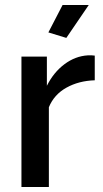

<svg xmlns="http://www.w3.org/2000/svg" viewBox="-20 -750 414 770"><path d="M246 -598 174 -620 231 -730H336ZM360 -428Q296 -426 246.5 -398.5Q197 -371 176 -320V0H66V-523H168V-406Q195 -460 238.5 -492.5Q282 -525 332 -528Q342 -528 348.5 -528Q355 -528 360 -527Z"/></svg>

Font: IngvarSans
Style: Regular
Weight: 600
Version: Version 3.000